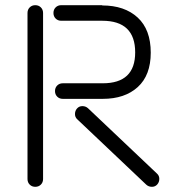

<svg xmlns="http://www.w3.org/2000/svg" viewBox="-20 -690 690 740"><path d="M278 -230Q269 -238 269 -250.5Q269 -263 277 -272Q285 -281 297.5 -281Q310 -281 319 -273L585 -21Q594 -13 594 -0.5Q594 12 586 21Q578 30 565.5 30Q553 30 544 22ZM86 -640Q86 -653 94.5 -661.5Q103 -670 116 -670Q129 -670 137.5 -661.5Q146 -653 146 -640V0Q146 13 137.5 21.5Q129 30 116 30Q103 30 94.5 21.5Q86 13 86 0ZM374 -670V-669Q460 -669 510.5 -622.5Q561 -576 561 -487Q561 -400 511 -354.5Q461 -309 376 -309H222Q209 -309 200.5 -317.5Q192 -326 192 -339Q192 -352 200.5 -360.5Q209 -369 222 -369H376Q501 -369 501 -488Q501 -610 374 -610H216Q203 -610 194.5 -618.5Q186 -627 186 -640Q186 -653 194.5 -661.5Q203 -670 216 -670Z"/></svg>

Font: Beon
Style: Medium
Weight: 500
Designer: BSozoo
Foundry: BSozoo
Version: Version 001.000